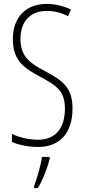

<svg xmlns="http://www.w3.org/2000/svg" viewBox="-20 -744 434 985"><path d="M352 -187C352 -297 300 -331 209 -380C137 -419 85 -451 85 -544C85 -632 133 -688 221 -688C249 -688 290 -682 329 -661L344 -695C314 -710 267 -724 220 -724C117 -724 46 -660 46 -543C46 -429 109 -392 187 -350C274 -303 313 -275 313 -186C313 -90 268 -27 174 -27C131 -27 78 -39 41 -57V-16C81 2 133 10 175 10C287 10 352 -62 352 -187ZM235 71V61H195C191 101 168 175 155 211V221H174C201 177 223 118 235 71Z"/></svg>

Font: Noto Sans Lao UI ExtCond ExtLt
Style: Regular
Weight: 200
Width: 2
Designer: Monotype Design Team
Foundry: Monotype Imaging Inc.
Version: Version 2.000